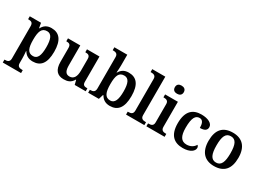

<svg xmlns="http://www.w3.org/2000/svg" viewBox="-30 -1654 3773 2782"><g transform="rotate(30 1856.5 -263.0)"><path d="M15 240H321V191H306C271 191 231 183 231 125V46C231 19 228 -39 224 -72H230C259 -22 305 11 381 11C512 11 583 -74 583 -267C583 -460 511 -546 379 -546C301 -546 255 -509 226 -453H222L207 -536H19V-487H28C68 -487 101 -478 101 -418V124C101 183 60 191 25 191H15ZM346 -59C257 -59 231 -129 231 -267C231 -404 257 -475 346 -475C421 -475 451 -403 451 -267C451 -129 421 -59 346 -59Z M897 10C960 10 1016 -4 1056 -75H1061L1080 0H1264V-49H1258C1217 -49 1185 -55 1185 -113V-536H976V-487H979C1020 -487 1055 -480 1055 -420V-223C1055 -128 1024 -67 951 -67C883 -67 864 -120 864 -207V-536H658V-487H660C707 -487 734 -476 734 -417V-187C734 -51 792 10 897 10Z M1669 10C1802 10 1874 -76 1874 -270C1874 -462 1802 -547 1672 -547C1595 -547 1550 -513 1520 -460H1515C1518 -487 1521 -552 1521 -584V-760H1305V-711H1311C1354 -711 1391 -702 1391 -644V-120C1391 -58 1353 -49 1313 -49H1305V0H1484L1508 -78H1516C1545 -26 1592 10 1669 10ZM1637 -61C1547 -61 1521 -135 1521 -270C1521 -410 1547 -477 1636 -477C1711 -477 1741 -409 1741 -271C1741 -135 1711 -61 1637 -61Z M1939 0H2245V-49H2232C2197 -49 2157 -57 2157 -116V-760H1939V-711H1952C1986 -711 2027 -703 2027 -648V-116C2027 -57 1987 -49 1952 -49H1939Z M2427 -630C2468 -630 2502 -650 2502 -698C2502 -747 2468 -766 2427 -766C2385 -766 2353 -747 2353 -698C2353 -650 2385 -630 2427 -630ZM2279 0H2584V-49H2572C2537 -49 2497 -57 2497 -116V-536H2283V-487H2292C2326 -487 2367 -479 2367 -424V-115C2367 -57 2326 -49 2292 -49H2279Z M2890 10C3017 10 3075 -46 3075 -95C3075 -113 3068 -129 3054 -138C3031 -94 2980 -61 2914 -61C2821 -61 2782 -129 2782 -267C2782 -441 2824 -491 2889 -491C2946 -491 2962 -434 2962 -367C3049 -367 3076 -400 3076 -444C3076 -507 2998 -548 2887 -548C2753 -548 2650 -481 2650 -266C2650 -64 2749 10 2890 10Z M3412 10C3577 10 3663 -82 3663 -270C3663 -457 3569 -548 3415 -548C3250 -548 3164 -457 3164 -270C3164 -82 3258 10 3412 10ZM3414 -49C3328 -49 3297 -125 3297 -270C3297 -415 3327 -488 3413 -488C3499 -488 3530 -415 3530 -270C3530 -125 3500 -49 3414 -49Z"/></g></svg>

Font: Noto Serif SemiBold
Style: Regular
Weight: 600
Designer: Monotype Design Team
Foundry: Monotype Imaging Inc.
Version: Version 2.013